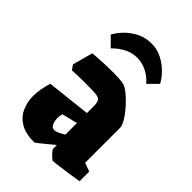

<svg xmlns="http://www.w3.org/2000/svg" viewBox="-209 -782 884 884"><g transform="rotate(45 233.0 -340.0)"><path d="M181 12Q126 12 92.5 -8Q59 -28 43.5 -62Q28 -96 28 -136Q28 -159 32.5 -182.5Q37 -206 44 -231L259 -255V-296Q259 -324 251.5 -334.5Q244 -345 218 -346Q185 -348 143 -347.5Q101 -347 71 -345L55 -368L82 -467Q112 -470 148 -471.5Q184 -473 219 -473Q254 -473 280 -468Q295 -465 317.5 -447Q340 -429 362.5 -404Q385 -379 400 -354.5Q415 -330 415 -315V-87L457 -72V-9Q432 -5 399 0Q366 5 339 8.5Q312 12 304 12Q301 12 291.5 3.5Q282 -5 273.5 -15Q265 -25 265 -29V-53Q249 -40 230.5 -24.5Q212 -9 198.5 1.5Q185 12 181 12ZM179 -142Q179 -126 185.5 -109.5Q192 -93 208 -93Q218 -93 231 -99Q244 -105 259 -115V-190L183 -171Q179 -157 179 -142ZM244 -692Q281 -692 312.5 -675.5Q344 -659 367.5 -635Q391 -611 402 -588L357 -543Q335 -569 305 -584Q275 -599 244 -599Q210 -599 180.5 -584Q151 -569 126 -543L81 -588Q93 -611 116 -635Q139 -659 171.5 -675.5Q204 -692 244 -692Z"/></g></svg>

Font: Grenze Gotisch Black
Style: Regular
Weight: 900
Designer: Renata Polastri
Foundry: Omnibus-Type
Version: Version 1.001